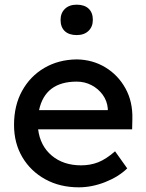

<svg xmlns="http://www.w3.org/2000/svg" viewBox="-20 -791 626 821"><path d="M317 10Q236 10 173.5 -24.5Q111 -59 75.5 -119Q40 -179 40 -257Q40 -340 74.5 -402.5Q109 -465 169.5 -500.5Q230 -536 308 -537Q376 -536 430.5 -503Q485 -470 516.5 -413Q548 -356 546 -282L545 -238H143Q152 -167 201.5 -125.5Q251 -84 327 -84Q366 -84 399.5 -97Q433 -110 472 -144L524 -71Q487 -35 430 -12.5Q373 10 317 10ZM308 -442Q173 -442 147 -320H441V-327Q438 -360 419 -386Q400 -412 371 -427Q342 -442 308 -442ZM308 -641Q275 -641 257 -658Q239 -675 239 -706Q239 -735 257.5 -753Q276 -771 308 -771Q341 -771 359 -754Q377 -737 377 -706Q377 -677 358.5 -659Q340 -641 308 -641Z"/></svg>

Font: Readex Pro
Style: Regular
Weight: 400
Designer: Bonnie Shaver-Troup, Thomas Jockin
Foundry: Lexend
Version: Version 1.204; ttfautohint (v1.8.4.7-5d5b)